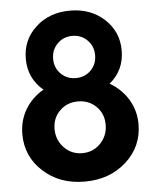

<svg xmlns="http://www.w3.org/2000/svg" viewBox="-54 -806 694 861"><g transform="rotate(-5 293.0 -375.0)"><path d="M441.9 -418Q494.6 -387.2 524.9 -337.2Q555.2 -287.1 555.2 -226.1Q555.2 -125.5 480.5 -57.9Q405.8 9.8 293 9.8Q180.7 9.8 106.4 -57.9Q32.2 -125.5 32.2 -226.1Q32.2 -287.6 62 -337.4Q91.8 -387.2 144 -417Q77.1 -473.1 77.1 -562Q77.1 -646.5 138.4 -703.1Q199.7 -759.8 293 -759.8Q386.2 -759.8 447.5 -703.1Q508.8 -646.5 508.8 -562Q508.8 -472.7 441.9 -418ZM293.9 -646Q253.4 -646 226.3 -618.7Q199.2 -591.3 199.2 -550.8Q199.2 -510.3 226.3 -483.2Q253.4 -456.1 293.9 -456.1Q334 -456.1 361.1 -483.2Q388.2 -510.3 388.2 -550.8Q388.2 -591.3 361.1 -618.7Q334 -646 293.9 -646ZM293 -118.2Q342.3 -118.2 375.2 -152.6Q408.2 -187 408.2 -236.8Q408.2 -286.1 375.2 -318.6Q342.3 -351.1 293 -351.1Q244.1 -351.1 211.2 -318.6Q178.2 -286.1 178.2 -236.8Q178.2 -187 211.4 -152.6Q244.6 -118.2 293 -118.2Z"/></g></svg>

Font: Orkney
Style: Bold
Weight: 700
Designer: Samuel Oakes and Alfredo Marco Pradil
Foundry: Alfredo Marco Pradil
Version: 1.0